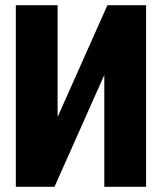

<svg xmlns="http://www.w3.org/2000/svg" viewBox="-20 -720 624 740"><path d="M543 0H382V-431L190 0H41V-700H202V-269L394 -700H543Z"/></svg>

Font: Tektur SemiCondensed
Style: Bold
Weight: 700
Width: 4
Designer: Adam Jagosz
Foundry: Adam Jagosz
Version: Version 1.005;gftools[0.9.30]